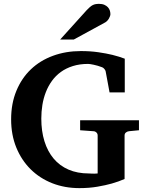

<svg xmlns="http://www.w3.org/2000/svg" viewBox="-20 -949 756 985"><path d="M642.1 -275.9Q632.8 -274.9 626 -269.3Q619.1 -263.7 619.1 -253.9V-30.8Q589.4 -17.6 553.2 -7.3Q522 1.5 479.7 8.8Q437.5 16.1 387.2 16.1Q312 16.1 248 -9Q184.1 -34.2 137.2 -80.6Q90.3 -127 63.7 -191.9Q37.1 -256.8 37.1 -336.9Q37.1 -418 64 -482.9Q90.8 -547.9 138.4 -593.3Q186 -638.7 251.7 -662.8Q317.4 -687 395 -687Q444.3 -687 485.4 -680.9Q526.4 -674.8 556.6 -667.5Q591.8 -658.7 620.1 -647.9V-475.1H542L522 -583Q521 -588.4 515.6 -595Q510.3 -601.6 503.9 -604Q480.5 -612.8 460.4 -616.9Q440.4 -621.1 432.1 -621.1Q388.7 -621.1 353.8 -610.1Q318.8 -599.1 292.2 -579.8Q265.6 -560.5 246.6 -534.2Q227.5 -507.8 215.3 -476.6Q203.1 -445.3 197.5 -410.9Q191.9 -376.5 191.9 -340.8Q191.9 -276.4 208 -224.4Q224.1 -172.4 255.1 -135.5Q286.1 -98.6 331.5 -78.9Q377 -59.1 436 -59.1Q442.9 -59.1 452.9 -58.3Q462.9 -57.6 481 -59.1V-253.9Q481 -263.7 474.1 -269.8Q467.3 -275.9 458 -275.9L391.1 -280.8V-332H692.9V-280.8ZM546.4 -876.5Q546.4 -871.6 544.2 -865.5Q542 -859.4 538.6 -853.5Q535.2 -847.7 530.3 -842.5Q525.4 -837.4 520.5 -834.5L358.4 -746.1H288.6L425.3 -897.5Q434.1 -906.7 441.2 -912.8Q448.2 -918.9 455.3 -922.6Q462.4 -926.3 470.2 -927.7Q478 -929.2 488.3 -929.2Q504.4 -929.2 515.4 -924.3Q526.4 -919.4 533.4 -911.9Q540.5 -904.3 543.5 -894.8Q546.4 -885.3 546.4 -876.5Z"/></svg>

Font: Charis SIL Afr
Style: Bold
Weight: 700
Foundry: SIL International
Version: Version 5.000